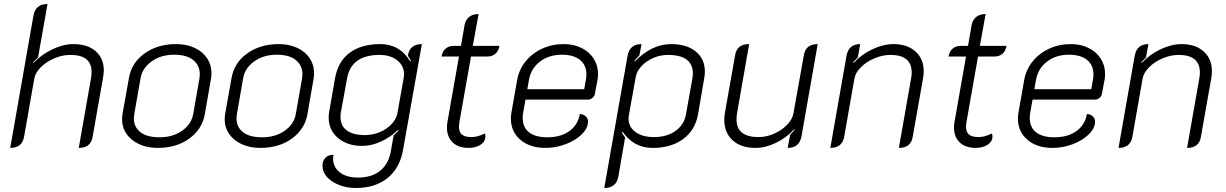

<svg xmlns="http://www.w3.org/2000/svg" viewBox="-20 -729 6116 958"><path d="M147 -652Q158 -709 217 -709L170 -443Q146 -419 146 -419L147 -415Q187 -457 241.5 -483Q296 -509 346 -509Q417 -509 457.5 -473.5Q498 -438 498 -376Q498 -366 494 -340L442 -46Q433 9 373 9L434 -338Q437 -356 437 -370Q437 -455 331 -455Q291 -455 251 -438Q211 -421 183.5 -393.5Q156 -366 151 -336L100 -46Q90 9 31 9Z M589 -134Q589 -143 591 -159L623 -338Q636 -416 701.5 -462.5Q767 -509 858 -509Q911 -509 951.5 -490Q992 -471 1013.5 -438Q1035 -405 1035 -365Q1035 -347 1033 -338L1002 -159Q989 -85 925 -38Q861 9 767 9Q715 9 674.5 -9.5Q634 -28 611.5 -60.5Q589 -93 589 -134ZM944 -160 975 -337Q977 -351 977 -358Q977 -402 944.5 -429Q912 -456 849 -456Q782 -456 735.5 -422Q689 -388 681 -337L650 -160Q648 -144 648 -138Q648 -95 680.5 -69.5Q713 -44 776 -44Q842 -44 888.5 -76.5Q935 -109 944 -160Z M1101 -134Q1101 -143 1103 -159L1135 -338Q1148 -416 1213.5 -462.5Q1279 -509 1370 -509Q1423 -509 1463.5 -490Q1504 -471 1525.5 -438Q1547 -405 1547 -365Q1547 -347 1545 -338L1514 -159Q1501 -85 1437 -38Q1373 9 1279 9Q1227 9 1186.5 -9.5Q1146 -28 1123.5 -60.5Q1101 -93 1101 -134ZM1456 -160 1487 -337Q1489 -351 1489 -358Q1489 -402 1456.5 -429Q1424 -456 1361 -456Q1294 -456 1247.5 -422Q1201 -388 1193 -337L1162 -160Q1160 -144 1160 -138Q1160 -95 1192.5 -69.5Q1225 -44 1288 -44Q1354 -44 1400.5 -76.5Q1447 -109 1456 -160Z M1589 98Q1589 73 1604 58Q1619 43 1644 43Q1642 55 1642 62Q1642 105 1675.5 131Q1709 157 1766 157Q1835 157 1877.5 122.5Q1920 88 1931 21L1944 -53L1968 -77L1967 -82Q1928 -44 1880.5 -22.5Q1833 -1 1787 -1Q1713 -1 1666.5 -40.5Q1620 -80 1620 -142Q1620 -160 1622 -169L1652 -340Q1667 -423 1725 -466Q1783 -509 1879 -509Q1926 -509 1964 -487Q2002 -465 2027 -422L2030 -426Q2024 -439 2015 -451Q2024 -509 2085 -509L1991 19Q1975 110 1913.5 159.5Q1852 209 1756 209Q1710 209 1672 194Q1634 179 1611.5 154Q1589 129 1589 98ZM1963 -165 1995 -344Q1996 -349 1996 -359Q1996 -401 1962 -428Q1928 -455 1874 -455Q1733 -455 1712 -339L1681 -170Q1679 -161 1679 -145Q1679 -101 1710.5 -78Q1742 -55 1802 -55Q1840 -55 1875.5 -70Q1911 -85 1934.5 -110.5Q1958 -136 1963 -165Z M2210 -93Q2210 -107 2213 -123L2270 -447H2183Q2187 -472 2203 -486Q2219 -500 2242 -500H2280L2298 -604Q2303 -630 2321 -644.5Q2339 -659 2368 -659L2339 -500H2472Q2468 -475 2452 -461Q2436 -447 2413 -447H2330L2273 -124Q2270 -109 2270 -97Q2270 -70 2285 -57.5Q2300 -45 2333 -45Q2363 -45 2399 -63Q2402 -57 2402 -48Q2402 -23 2378 -7Q2354 9 2318 9Q2267 9 2238.5 -18.5Q2210 -46 2210 -93Z M2529 -138Q2529 -153 2532 -169L2560 -328Q2569 -381 2602 -422Q2635 -463 2684.5 -486Q2734 -509 2793 -509Q2843 -509 2882 -489.5Q2921 -470 2942.5 -436Q2964 -402 2964 -359Q2964 -344 2961 -329L2948 -260Q2947 -250 2936.5 -241Q2926 -232 2915 -232H2602L2591 -170Q2588 -155 2588 -141Q2588 -94 2619.5 -69Q2651 -44 2711 -44Q2778 -44 2821 -75Q2864 -106 2873 -160Q2890 -160 2902 -149Q2914 -138 2914 -123Q2914 -90 2883.5 -59.5Q2853 -29 2803.5 -10Q2754 9 2702 9Q2624 9 2576.5 -31.5Q2529 -72 2529 -138ZM2895 -284 2903 -329Q2906 -344 2906 -357Q2906 -404 2874 -430Q2842 -456 2784 -456Q2719 -456 2674 -421.5Q2629 -387 2619 -329L2611 -284Z M3111 -449Q3121 -509 3181 -509L3170 -452Q3155 -438 3146 -426L3147 -422Q3232 -509 3328 -509Q3406 -509 3451.5 -472Q3497 -435 3497 -372Q3497 -357 3494 -340L3463 -159Q3449 -80 3389 -35.5Q3329 9 3237 9Q3189 9 3152 -11Q3115 -31 3086 -72L3083 -67Q3089 -56 3099 -43L3065 154Q3054 209 2995 209ZM3403 -160 3435 -339Q3437 -348 3437 -364Q3437 -408 3406 -431.5Q3375 -455 3313 -455Q3275 -455 3240 -440Q3205 -425 3181 -399.5Q3157 -374 3152 -344L3118 -155Q3116 -143 3116 -138Q3116 -96 3150.5 -70.5Q3185 -45 3243 -45Q3308 -45 3351 -76Q3394 -107 3403 -160Z M3979 -48Q3968 9 3910 9L3923 -58Q3935 -68 3945 -81L3944 -85Q3903 -41 3851 -16Q3799 9 3749 9Q3677 9 3635.5 -29Q3594 -67 3594 -131Q3594 -148 3597 -166L3648 -454Q3653 -482 3670 -495.5Q3687 -509 3718 -509L3658 -167Q3655 -149 3655 -133Q3655 -45 3765 -45Q3804 -45 3842.5 -62Q3881 -79 3907.5 -106.5Q3934 -134 3939 -164L3991 -454Q4000 -509 4060 -509Z M4204 -452Q4215 -509 4272 -509L4260 -442L4237 -419L4239 -415Q4278 -457 4332.5 -483Q4387 -509 4438 -509Q4507 -509 4548 -472Q4589 -435 4589 -374Q4589 -358 4586 -340L4534 -46Q4525 9 4465 9L4526 -338Q4529 -353 4529 -367Q4529 -455 4423 -455Q4383 -455 4343 -438Q4303 -421 4275.5 -393.5Q4248 -366 4243 -336L4192 -46Q4182 9 4123 9Z M4740 -93Q4740 -107 4743 -123L4800 -447H4713Q4717 -472 4733 -486Q4749 -500 4772 -500H4810L4828 -604Q4833 -630 4851 -644.5Q4869 -659 4898 -659L4869 -500H5002Q4998 -475 4982 -461Q4966 -447 4943 -447H4860L4803 -124Q4800 -109 4800 -97Q4800 -70 4815 -57.5Q4830 -45 4863 -45Q4893 -45 4929 -63Q4932 -57 4932 -48Q4932 -23 4908 -7Q4884 9 4848 9Q4797 9 4768.5 -18.5Q4740 -46 4740 -93Z M5059 -138Q5059 -153 5062 -169L5090 -328Q5099 -381 5132 -422Q5165 -463 5214.5 -486Q5264 -509 5323 -509Q5373 -509 5412 -489.5Q5451 -470 5472.5 -436Q5494 -402 5494 -359Q5494 -344 5491 -329L5478 -260Q5477 -250 5466.5 -241Q5456 -232 5445 -232H5132L5121 -170Q5118 -155 5118 -141Q5118 -94 5149.5 -69Q5181 -44 5241 -44Q5308 -44 5351 -75Q5394 -106 5403 -160Q5420 -160 5432 -149Q5444 -138 5444 -123Q5444 -90 5413.5 -59.5Q5383 -29 5333.5 -10Q5284 9 5232 9Q5154 9 5106.5 -31.5Q5059 -72 5059 -138ZM5425 -284 5433 -329Q5436 -344 5436 -357Q5436 -404 5404 -430Q5372 -456 5314 -456Q5249 -456 5204 -421.5Q5159 -387 5149 -329L5141 -284Z M5642 -452Q5653 -509 5710 -509L5698 -442L5675 -419L5677 -415Q5716 -457 5770.5 -483Q5825 -509 5876 -509Q5945 -509 5986 -472Q6027 -435 6027 -374Q6027 -358 6024 -340L5972 -46Q5963 9 5903 9L5964 -338Q5967 -353 5967 -367Q5967 -455 5861 -455Q5821 -455 5781 -438Q5741 -421 5713.5 -393.5Q5686 -366 5681 -336L5630 -46Q5620 9 5561 9Z"/></svg>

Font: K2D ExtraLight
Style: Italic
Weight: 275
Italic angle: -10°
Designer: Katatrad Aksorn Co.,Ltd.
Foundry: Cadson Demak Co.,Ltd.
Version: Version 1.000; ttfautohint (v1.6)